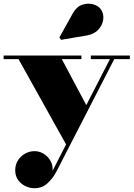

<svg xmlns="http://www.w3.org/2000/svg" viewBox="-34 -761 724 1041"><path d="M301 -440.5 439 -181.5 327 27 66.5 -440.5H-14.5V-460H407.5V-440.5ZM670 -460V-440.5H585.5L271.5 170Q252 207 223 233.2Q194 259.5 152.5 259.5Q127.5 259.5 103.5 248Q79.5 236.5 64 214.8Q48.5 193 48.5 161.5Q48.5 132.5 63 109.2Q77.5 86 101.5 72.2Q125.5 58.5 154 58.5Q179.5 58.5 202.5 72.5Q225.5 86.5 239.5 110.5Q253.5 134.5 251 165L562 -440.5H458.5V-460ZM297 -545 288 -558 360.5 -688Q380.5 -724.5 411.2 -735Q442 -745.5 470.8 -737.8Q499.5 -730 513 -710.5Q529.5 -686.5 525.8 -656Q522 -625.5 499.8 -600.8Q477.5 -576 438 -569Z"/></svg>

Font: Bodoni Moda Black
Style: Regular
Weight: 900
Version: Version 2.005